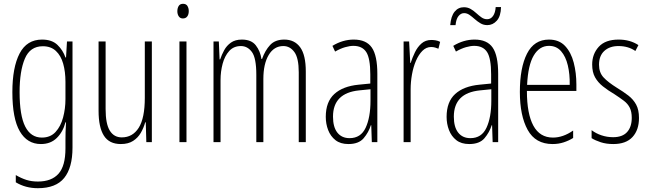

<svg xmlns="http://www.w3.org/2000/svg" viewBox="-20 -747 3411 1009"><path d="M201 -539Q253 -539 282 -511Q311 -483 324 -445H327L332 -529H361V29Q361 134 317.5 188Q274 242 179 242Q114 242 63 211V173Q92 190 119 198.5Q146 207 179 207Q251 207 287.5 166Q324 125 324 33V-8Q324 -30 324.5 -52Q325 -74 327 -104H324Q311 -54 278.5 -22Q246 10 195 10Q123 10 84 -57Q45 -124 45 -263Q45 -393 83 -466Q121 -539 201 -539ZM205 -504Q138 -504 110.5 -438.5Q83 -373 83 -263Q83 -140 112.5 -82Q142 -24 200 -24Q245 -24 272 -53.5Q299 -83 311.5 -129.5Q324 -176 324 -226V-317Q324 -370 312 -412.5Q300 -455 273.5 -479.5Q247 -504 205 -504Z M778 -529V0H749L746 -104H743Q735 -75 720 -49Q705 -23 679.5 -6.5Q654 10 615 10Q554 10 526 -34Q498 -78 498 -165V-529H535V-174Q535 -96 557 -60.5Q579 -25 620 -25Q677 -25 709 -75.5Q741 -126 741 -233V-529Z M942 -727Q958 -727 965 -715.5Q972 -704 972 -689Q972 -671 964 -660.5Q956 -650 941 -650Q927 -650 919.5 -661Q912 -672 912 -688Q912 -704 919 -715.5Q926 -727 942 -727ZM960 -529V0H923V-529Z M1474 -539Q1528 -539 1557.5 -498.5Q1587 -458 1587 -371V0H1550V-367Q1550 -442 1527 -473.5Q1504 -505 1469 -505Q1420 -505 1392 -458Q1364 -411 1364 -332V0H1327V-354Q1327 -442 1304 -473.5Q1281 -505 1246 -505Q1208 -505 1184.5 -479Q1161 -453 1150 -412Q1139 -371 1139 -326V0H1102V-529H1130L1134 -435H1137Q1145 -459 1158 -483Q1171 -507 1193.5 -523Q1216 -539 1251 -539Q1301 -539 1324.5 -508.5Q1348 -478 1354 -437H1357Q1373 -482 1399.5 -510.5Q1426 -539 1474 -539Z M1839 -539Q1905 -539 1934 -497Q1963 -455 1963 -359V0H1934L1931 -89H1929Q1917 -51 1891 -20.5Q1865 10 1811 10Q1769 10 1743 -10.5Q1717 -31 1704.5 -63.5Q1692 -96 1692 -133Q1692 -212 1737 -253Q1782 -294 1865 -302L1926 -308V-356Q1926 -440 1905 -473Q1884 -506 1837 -506Q1818 -506 1793.5 -499Q1769 -492 1741 -476L1727 -506Q1781 -539 1839 -539ZM1867 -272Q1730 -258 1730 -134Q1730 -79 1753 -50Q1776 -21 1817 -21Q1876 -21 1901.5 -75.5Q1927 -130 1927 -218V-278Z M2247 -537Q2257 -537 2269.5 -535Q2282 -533 2293 -527L2284 -491Q2277 -494 2267 -497Q2257 -500 2246 -500Q2220 -500 2200 -480Q2180 -460 2166 -427.5Q2152 -395 2145 -355.5Q2138 -316 2138 -278V0H2101V-529H2130L2136 -416H2138Q2147 -444 2160.5 -472Q2174 -500 2195 -518.5Q2216 -537 2247 -537Z M2474 -539Q2540 -539 2569 -497Q2598 -455 2598 -359V0H2569L2566 -89H2564Q2552 -51 2526 -20.5Q2500 10 2446 10Q2404 10 2378 -10.5Q2352 -31 2339.5 -63.5Q2327 -96 2327 -133Q2327 -212 2372 -253Q2417 -294 2500 -302L2561 -308V-356Q2561 -440 2540 -473Q2519 -506 2472 -506Q2453 -506 2428.5 -499Q2404 -492 2376 -476L2362 -506Q2416 -539 2474 -539ZM2502 -272Q2365 -258 2365 -134Q2365 -79 2388 -50Q2411 -21 2452 -21Q2511 -21 2536.5 -75.5Q2562 -130 2562 -218V-278ZM2346 -615Q2350 -662 2369 -685.5Q2388 -709 2418 -709Q2438 -709 2454 -699.5Q2470 -690 2483.5 -677.5Q2497 -665 2510.5 -655.5Q2524 -646 2540 -646Q2559 -646 2571 -663Q2583 -680 2585 -710H2613Q2612 -662 2591 -638.5Q2570 -615 2541 -615Q2521 -615 2505 -624.5Q2489 -634 2475 -646.5Q2461 -659 2447.5 -668.5Q2434 -678 2419 -678Q2402 -678 2389.5 -662.5Q2377 -647 2374 -615Z M2865 -539Q2918 -539 2949.5 -505.5Q2981 -472 2995 -418Q3009 -364 3009 -303V-269H2749Q2749 -149 2783 -86.5Q2817 -24 2886 -24Q2939 -24 2992 -61V-22Q2970 -8 2942.5 1Q2915 10 2884 10Q2794 10 2753 -64.5Q2712 -139 2712 -264Q2712 -391 2749.5 -465Q2787 -539 2865 -539ZM2865 -506Q2815 -506 2785 -455.5Q2755 -405 2750 -301H2974Q2975 -357 2964 -403.5Q2953 -450 2928.5 -478Q2904 -506 2865 -506Z M3338 -127Q3338 -64 3304 -27Q3270 10 3203 10Q3166 10 3137 0.5Q3108 -9 3089 -21V-63Q3111 -46 3140.5 -36Q3170 -26 3202 -26Q3251 -26 3275.5 -53Q3300 -80 3300 -128Q3300 -160 3289.5 -181Q3279 -202 3258.5 -217.5Q3238 -233 3209 -252Q3175 -272 3148.5 -293Q3122 -314 3107 -341Q3092 -368 3092 -408Q3092 -463 3126.5 -501Q3161 -539 3231 -539Q3291 -539 3335 -510L3319 -479Q3282 -505 3230 -505Q3184 -505 3156 -479.5Q3128 -454 3128 -407Q3128 -366 3151.5 -340.5Q3175 -315 3223 -285Q3256 -265 3282 -245Q3308 -225 3323 -197.5Q3338 -170 3338 -127Z"/></svg>

Font: Noto Sans Tamil ExtraCondensed ExtraLight
Style: Regular
Weight: 200
Width: 2
Designer: Jelle Bosma - Monotype Design Team
Foundry: Monotype Imaging Inc.
Version: Version 2.004; ttfautohint (v1.8.4.7-5d5b)